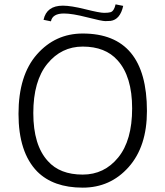

<svg xmlns="http://www.w3.org/2000/svg" viewBox="-20 -858 760 882"><path d="M360 -704Q655 -704 655 -348Q655 -185 571 -90.5Q487 4 360 4Q225 4 151 -70Q65 -158 65 -335Q65 -512 149.5 -608Q234 -704 360 -704ZM200 -118Q255 -56 360 -56Q459 -56 523 -134.5Q587 -213 587 -360Q587 -507 520 -581Q464 -644 360 -644Q262 -644 197.5 -565Q133 -486 133 -338.5Q133 -191 200 -118ZM274 -796Q221 -796 214 -760L180 -767Q194 -832 269 -832Q306 -832 372 -815.5Q438 -799 458 -799Q478 -799 488 -802Q504 -807 511 -838L546 -831Q532 -768 488 -762Q480 -761 464 -761Q448 -761 380 -778.5Q312 -796 274 -796Z"/></svg>

Font: Antic
Style: Regular
Weight: 400
Designer: Santiago Orozco
Foundry: Typemade
Version: Version 1.0012